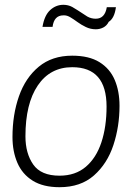

<svg xmlns="http://www.w3.org/2000/svg" viewBox="-20 -771 578 800"><path d="M228 9Q160 9 116.5 -18Q73 -45 52.5 -92.5Q32 -140 32 -200Q32 -293 59 -370Q86 -447 141.5 -493Q197 -539 281 -539Q351 -539 394.5 -512Q438 -485 458 -438Q478 -391 478 -330Q478 -244 452.5 -166.5Q427 -89 371.5 -40Q316 9 228 9ZM228 -39Q294 -39 337.5 -76Q381 -113 402.5 -178Q424 -243 424 -327Q424 -491 281 -491Q189 -491 137.5 -415Q86 -339 86 -203Q86 -132 118.5 -85.5Q151 -39 228 -39ZM379 -649Q357 -649 337.5 -658.5Q318 -668 303 -679Q288 -690 274 -698.5Q260 -707 248 -707H244Q205 -707 199 -659H157Q165 -707 189 -729Q213 -751 244 -751Q264 -751 281 -742L304 -728L344 -702Q360 -693 379 -693Q417 -693 425 -741H463Q457 -695 433 -680Q425 -664 410.5 -656.5Q396 -649 379 -649Z"/></svg>

Font: Tanohe Sans Light
Style: Italic
Weight: 300
Designer: Village Type and Design LLC & Cristiano Sobral
Foundry: Cooper Hewitt Smithsonian Design Museum
Version: Version 1.00;September 29, 2021;FontCreator 13.0.0.2655 64-b